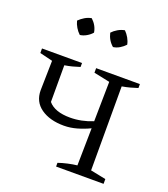

<svg xmlns="http://www.w3.org/2000/svg" viewBox="-142 -779 763 870"><g transform="rotate(20 239.5 -343.5)"><path d="M229 0V-18Q249 -25 273.5 -30.5Q298 -36 318 -38L321 -218Q292 -204 260.5 -195Q229 -186 198 -186Q130 -186 87.5 -216Q45 -246 45 -301L48 -444L-14 -459V-481H179V-462Q161 -456 143.5 -451.5Q126 -447 107 -444V-267Q138 -230 212 -230Q267 -230 321 -252L324 -443L247 -459V-481H458V-462Q439 -456 423 -451.5Q407 -447 384 -443V-38L458 -23V0ZM151 -687Q178 -662 183 -629Q173 -617 157.5 -608Q142 -599 126 -597Q114 -608 105 -623Q96 -638 92 -654Q104 -666 119 -675Q134 -684 151 -687ZM311 -687Q323 -675 331.5 -660Q340 -645 343 -629Q332 -617 317 -608Q302 -599 286 -597Q260 -619 252 -654Q263 -666 278.5 -675Q294 -684 311 -687Z"/></g></svg>

Font: Piazzolla Light
Style: Regular
Weight: 300
Designer: Juan Pablo del Peral
Foundry: Huerta Tipografica
Version: Version 1.330